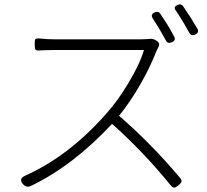

<svg xmlns="http://www.w3.org/2000/svg" viewBox="-20 -843 947 879"><path d="M86 1Q63 -25 96 -39Q296 -129 466 -322Q519 -381 568 -463Q620 -549 639 -614H433H228Q200 -614 160 -612Q145 -611 142 -617Q139 -621 139 -638V-642V-644Q139 -658 141 -662Q144 -668 157 -667Q197 -663 228 -663H625Q645 -663 665 -665Q681 -668 699 -655L701 -653Q714 -643 706 -629Q703 -624 699 -615Q698 -612 697 -611Q669 -539 625 -461Q575 -374 525 -313Q671 -187 804 -29Q813 -19 811 -11Q809 -5 797.5 5Q786 15 778 16Q770 16 761 5Q637 -148 493 -276Q314 -84 122 8Q102 18 86 1ZM740 -657Q706 -719 680 -758Q667 -777 688 -786Q705 -794 714 -780Q736 -747 747 -729Q751 -722 760 -707Q772 -686 777 -676Q787 -659 767.5 -650Q748 -641 740 -657ZM846 -694Q845 -696 843 -699Q826 -730 816 -746Q799 -774 786 -793Q771 -811 793 -820Q808 -828 818 -815Q856 -760 884 -711Q893 -694 874 -685Q855 -676 846 -694Z"/></svg>

Font: GenSenRounded TW L
Style: Regular
Weight: 300
Version: Version 1.501;PS 1;hotconv 16.6.51;makeotf.lib2.5.65220